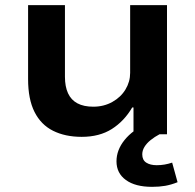

<svg xmlns="http://www.w3.org/2000/svg" viewBox="-20 -521 758 745"><path d="M297 10Q233 10 186 -13.5Q139 -37 114 -86.5Q89 -136 89 -214V-501H232V-223Q232 -185 244 -159Q256 -133 280.5 -120Q305 -107 342 -107Q383 -107 416 -125.5Q449 -144 467 -174Q485 -204 485 -238V-501H628V0H498V-104H493Q462 -51 414 -20.5Q366 10 297 10ZM570 204Q505 204 468.5 177.5Q432 151 432 105Q432 61 463.5 22Q495 -17 551 -42L599 0Q580 10 564.5 22.5Q549 35 540.5 49Q532 63 532 78Q532 100 547.5 110Q563 120 588 120Q604 120 618.5 117.5Q633 115 648 110L669 186Q644 196 621 200Q598 204 570 204Z"/></svg>

Font: Nunito Sans 7pt SemiExpanded
Style: Bold
Weight: 700
Width: 6
Designer: Vernon Adams
Foundry: Vernon Adams
Version: Version 3.101;gftools[0.9.27]